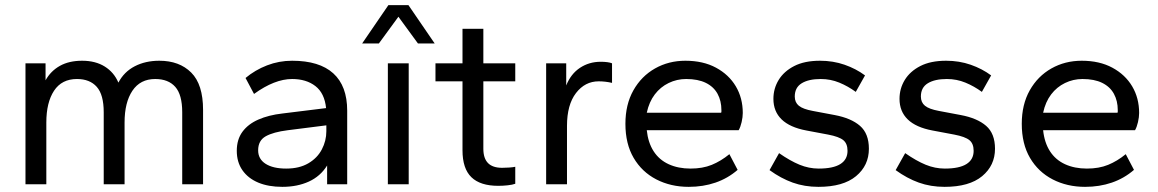

<svg xmlns="http://www.w3.org/2000/svg" viewBox="-20 -716 4498 746"><path d="M79 0V-470H157V-404Q177 -440 212.5 -460Q248 -480 299 -480Q351 -480 387 -457.5Q423 -435 440 -395Q462 -437 503.5 -458.5Q545 -480 599 -480Q677 -480 723 -434Q769 -388 769 -289V0H688V-280Q688 -348 661 -378.5Q634 -409 583 -409Q525 -409 494.5 -363.5Q464 -318 464 -240V0H383V-280Q383 -348 356 -378.5Q329 -409 279 -409Q220 -409 190 -363.5Q160 -318 160 -240V0Z M1077 10Q1023 10 983.5 -6.5Q944 -23 922 -54.5Q900 -86 900 -130Q900 -174 922 -204Q944 -234 984 -251.5Q1024 -269 1077 -275L1247 -296Q1241 -354 1205.5 -381.5Q1170 -409 1115 -409Q1081 -409 1044 -394.5Q1007 -380 967 -351L934 -413Q971 -444 1017.5 -462Q1064 -480 1115 -480Q1221 -480 1275 -431Q1329 -382 1329 -286V0H1251V-73Q1225 -31 1180 -10.5Q1135 10 1077 10ZM1092 -61Q1143 -61 1178 -81.5Q1213 -102 1230.5 -135.5Q1248 -169 1248 -206V-229L1098 -210Q1042 -203 1012.5 -186.5Q983 -170 983 -132Q983 -98 1012 -79.5Q1041 -61 1092 -61Z M1487 0V-470H1568V0ZM1387 -547 1489 -696H1567L1669 -547H1604L1528 -651L1452 -547Z M1916 6Q1846 6 1811.5 -27.5Q1777 -61 1777 -132V-400H1672V-470H1777V-604H1858V-470H1982V-400H1858V-138Q1858 -101 1876 -82.5Q1894 -64 1931 -64Q1943 -64 1958 -65Q1973 -66 1982 -68V-2Q1971 2 1952.5 4Q1934 6 1916 6Z M2102 0V-470H2180V-384Q2198 -429 2233.5 -452.5Q2269 -476 2314 -476Q2328 -476 2339.5 -474.5Q2351 -473 2358 -470V-394Q2345 -397 2332 -398.5Q2319 -400 2306 -400Q2253 -400 2218 -354.5Q2183 -309 2183 -227V0Z M2656 10Q2586 10 2530 -19Q2474 -48 2442 -102.5Q2410 -157 2410 -235Q2410 -310 2441 -365Q2472 -420 2525 -450Q2578 -480 2643 -480Q2712 -480 2762 -453Q2812 -426 2839 -380.5Q2866 -335 2866 -277Q2866 -261 2861.5 -241.5Q2857 -222 2850 -210H2493Q2498 -162 2519.5 -128.5Q2541 -95 2578 -78Q2615 -61 2663 -61Q2710 -61 2745.5 -75.5Q2781 -90 2814 -117L2846 -56Q2808 -23 2760 -6.5Q2712 10 2656 10ZM2493 -278H2782Q2783 -280 2783 -282Q2783 -284 2783 -288Q2783 -324 2768 -351.5Q2753 -379 2722.5 -394Q2692 -409 2646 -409Q2610 -409 2578 -393.5Q2546 -378 2524 -349Q2502 -320 2493 -278Z M3160 10Q3106 10 3060 -6.5Q3014 -23 2970 -55L3007 -121Q3050 -91 3086.5 -76Q3123 -61 3161 -61Q3217 -61 3245 -78.5Q3273 -96 3273 -130Q3273 -158 3256.5 -171.5Q3240 -185 3198 -193L3113 -209Q3049 -221 3017 -252Q2985 -283 2985 -332Q2985 -372 3005.5 -405.5Q3026 -439 3066 -459.5Q3106 -480 3166 -480Q3217 -480 3261.5 -464.5Q3306 -449 3341 -423L3305 -359Q3275 -381 3241 -395Q3207 -409 3169 -409Q3122 -409 3095 -392.5Q3068 -376 3068 -341Q3068 -318 3084 -305Q3100 -292 3138 -285L3223 -269Q3287 -257 3321.5 -227Q3356 -197 3356 -138Q3356 -73 3306 -31.5Q3256 10 3160 10Z M3650 10Q3596 10 3550 -6.5Q3504 -23 3460 -55L3497 -121Q3540 -91 3576.5 -76Q3613 -61 3651 -61Q3707 -61 3735 -78.5Q3763 -96 3763 -130Q3763 -158 3746.5 -171.5Q3730 -185 3688 -193L3603 -209Q3539 -221 3507 -252Q3475 -283 3475 -332Q3475 -372 3495.5 -405.5Q3516 -439 3556 -459.5Q3596 -480 3656 -480Q3707 -480 3751.5 -464.5Q3796 -449 3831 -423L3795 -359Q3765 -381 3731 -395Q3697 -409 3659 -409Q3612 -409 3585 -392.5Q3558 -376 3558 -341Q3558 -318 3574 -305Q3590 -292 3628 -285L3713 -269Q3777 -257 3811.5 -227Q3846 -197 3846 -138Q3846 -73 3796 -31.5Q3746 10 3650 10Z M4196 10Q4126 10 4070 -19Q4014 -48 3982 -102.5Q3950 -157 3950 -235Q3950 -310 3981 -365Q4012 -420 4065 -450Q4118 -480 4183 -480Q4252 -480 4302 -453Q4352 -426 4379 -380.5Q4406 -335 4406 -277Q4406 -261 4401.5 -241.5Q4397 -222 4390 -210H4033Q4038 -162 4059.5 -128.5Q4081 -95 4118 -78Q4155 -61 4203 -61Q4250 -61 4285.5 -75.5Q4321 -90 4354 -117L4386 -56Q4348 -23 4300 -6.5Q4252 10 4196 10ZM4033 -278H4322Q4323 -280 4323 -282Q4323 -284 4323 -288Q4323 -324 4308 -351.5Q4293 -379 4262.5 -394Q4232 -409 4186 -409Q4150 -409 4118 -393.5Q4086 -378 4064 -349Q4042 -320 4033 -278Z"/></svg>

Font: Gantari
Style: Regular
Weight: 400
Designer: Anugrah Pasau
Foundry: Lafontype
Version: Version 1.000; ttfautohint (v1.8.3)